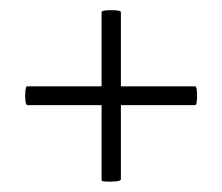

<svg xmlns="http://www.w3.org/2000/svg" viewBox="-20 -378 438 378"><path d="M364 -208Q368 -208 368 -189.5Q368 -171 364 -171H218V-25Q218 -22 208.5 -21Q199 -20 189.5 -20.5Q180 -21 180 -23V-171H34Q31 -171 30 -180.5Q29 -190 30 -199Q31 -208 33 -208H180V-354Q180 -358 199 -358Q218 -358 218 -354V-208Z"/></svg>

Font: Cormorant Upright Light
Style: Regular
Weight: 300
Designer: Christian Thalmann (Catharsis Fonts)
Foundry: Catharsis Fonts
Version: Version 3.302;PS 003.302;hotconv 1.0.88;makeotf.lib2.5.64775